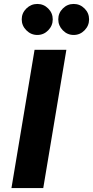

<svg xmlns="http://www.w3.org/2000/svg" viewBox="-20 -952 471 972"><path d="M169 -775Q137 -775 113.5 -798.5Q90 -822 90 -854Q90 -886 113.5 -909Q137 -932 169 -932Q201 -932 224 -909Q247 -886 247 -854Q247 -822 224 -798.5Q201 -775 169 -775ZM353 -775Q321 -775 298 -798.5Q275 -822 275 -854Q275 -886 298 -909Q321 -932 353 -932Q385 -932 408 -909Q431 -886 431 -854Q431 -822 408 -798.5Q385 -775 353 -775ZM38 0 155 -700H316L199 0Z"/></svg>

Font: Figtree Light ExtraBold
Style: Italic
Weight: 800
Italic angle: -9.5°
Version: Version 2.001;gftools[0.9.30]